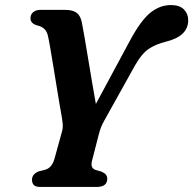

<svg xmlns="http://www.w3.org/2000/svg" viewBox="-20 -739 764 759"><path d="M404 -33Q404 0 362.5 0H139.5Q121 0 113.8 -7.5Q106.5 -15 106.5 -28.5Q106.5 -51.5 134.5 -62L158.5 -68Q184.5 -75 195 -110L224.5 -217Q229.5 -233 227.8 -250Q226 -267 223 -284Q220 -299 214.8 -330.8Q209.5 -362.5 203 -402.5Q196.5 -442.5 190 -482Q183.5 -521.5 178 -553.2Q172.5 -585 169 -599.5Q161 -631.5 127 -638.5Q100.5 -646 100.5 -667Q100.5 -681.5 111 -690.8Q121.5 -700 140 -700H237.5Q268 -700 283.5 -688Q299 -676 304 -648Q307.5 -630.5 314 -593Q320.5 -555.5 328.2 -508.5Q336 -461.5 344 -413.8Q352 -366 359 -328L497 -584.5Q539 -661 576 -690Q613 -719 655.5 -719Q690 -719 707 -701.8Q724 -684.5 724 -659Q724 -595.5 635 -574Q598 -565 569.8 -547Q541.5 -529 513.5 -480L394 -265.5Q383.5 -247.5 378.8 -234.2Q374 -221 371 -209.5L344 -104.5Q335.5 -74.5 358.5 -67L381.5 -60.5Q394.5 -54.5 399.2 -47.8Q404 -41 404 -33Z"/></svg>

Font: Fraunces 9pt S050 SemiBold
Style: Italic
Weight: 600
Italic angle: -16°
Version: Version 1.000; ttfautohint (v1.8.3)